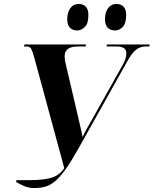

<svg xmlns="http://www.w3.org/2000/svg" viewBox="-20 -939 777 971"><path d="M61 -19 64 -28H133Q196 -28 238 -39.5Q280 -51 305 -89L153 -649Q144 -681 137.5 -692.5Q131 -704 113 -704H101L104 -714H415L413 -704H374Q307 -704 307 -655Q307 -642 309.5 -629Q312 -616 315 -604L371 -365Q379 -331 386 -300Q393 -269 398 -246Q406 -265 417 -284.5Q428 -304 443 -330L603 -615Q612 -631 615.5 -645Q619 -659 619 -670Q619 -704 570 -704H519L521 -714H737L735 -704H717Q690 -704 669 -688.5Q648 -673 622 -626L378 -190Q341 -124 312.5 -84Q284 -44 259 -23Q234 -2 209 5Q184 12 154 12Q125 12 101 1.5Q77 -9 61 -19ZM562 -785Q538 -785 524.5 -799Q511 -813 511 -842Q511 -876 526.5 -897.5Q542 -919 569 -919Q591 -919 604.5 -905.5Q618 -892 618 -863Q618 -820 600.5 -802.5Q583 -785 562 -785ZM370 -785Q347 -785 333.5 -799Q320 -813 320 -842Q320 -876 335.5 -897.5Q351 -919 377 -919Q400 -919 413.5 -905.5Q427 -892 427 -863Q427 -820 409 -802.5Q391 -785 370 -785Z"/></svg>

Font: Noto Serif Display SemiCondensed
Style: Bold Italic
Weight: 700
Width: 4
Italic angle: -12°
Designer: Monotype Design Team
Foundry: Monotype Imaging Inc.
Version: Version 2.009